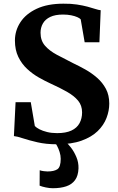

<svg xmlns="http://www.w3.org/2000/svg" viewBox="-20 -772 641 1042"><path d="M289 11Q229.5 11 183.2 0.2Q137 -10.5 104.8 -21.2Q72.5 -32 55.5 -33.5L64.5 -217.5H147L169 -88Q177.5 -79 194.5 -70.2Q211.5 -61.5 235.8 -55.5Q260 -49.5 290 -49.5Q337.5 -49.5 367.5 -63.5Q397.5 -77.5 411.5 -103.2Q425.5 -129 425.5 -162Q425.5 -199.5 403.8 -225.8Q382 -252 343.2 -274Q304.5 -296 253.5 -319Q224 -332.5 190.5 -351.5Q157 -370.5 127.5 -397.8Q98 -425 79.5 -463Q61 -501 61 -552Q61 -606 90.8 -651.5Q120.5 -697 179.2 -724.5Q238 -752 324 -752Q365 -752.5 397.5 -747.5Q430 -742.5 455 -735.8Q480 -729 497.8 -723.2Q515.5 -717.5 526.5 -716.5L519.5 -542.5H439.5L418 -667Q413 -673 399.5 -679Q386 -685 366.2 -689Q346.5 -693 322 -693Q279.5 -693 252.8 -680.2Q226 -667.5 213 -645Q200 -622.5 200 -594Q200 -552 224 -524.2Q248 -496.5 288.5 -474.8Q329 -453 377 -429Q409 -414 443.2 -394.8Q477.5 -375.5 507 -349.8Q536.5 -324 554.8 -289.8Q573 -255.5 573 -209.5Q573 -171 558 -131.8Q543 -92.5 509.8 -60.2Q476.5 -28 422.2 -8.5Q368 11 289 11ZM266.5 249.5Q249 249.5 228.5 245.2Q208 241 195 235.5L195.5 152Q205.5 155.5 218.5 157Q231.5 158.5 238 158.5Q272.5 158.5 291 146.8Q309.5 135 309.5 90Q309.5 71.5 303.5 52.8Q297.5 34 289.8 19.8Q282 5.5 276.5 0H318.5H338Q349 8 365.2 29Q381.5 50 394.2 79.5Q407 109 406 142Q404.5 182 387.2 205.5Q370 229 339.5 239.2Q309 249.5 266.5 249.5Z"/></svg>

Font: Merriweather 28pt
Style: Bold
Weight: 700
Version: Version 2.100